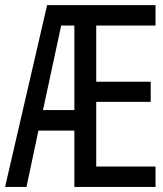

<svg xmlns="http://www.w3.org/2000/svg" viewBox="-20 -734 640 754"><path d="M590.8 0H272V-221.2H130.9L84 0H0L165 -713.9H590.8V-633.8H357.9V-413.1H571.8V-334H357.9V-80.1H590.8ZM148.9 -301.8H272V-633.8H220.2Z"/></svg>

Font: Droid Sans Mono
Style: Regular
Weight: 400
Monospace: yes
Foundry: Ascender Corporation
Version: Version 1.00 build 112